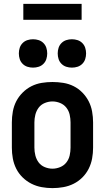

<svg xmlns="http://www.w3.org/2000/svg" viewBox="-20 -960 540 988"><path d="M250 8Q278 8 306 3Q334 -2 359 -14.5Q384 -27 404 -47Q424 -67 436.5 -92Q449 -117 454 -144.5Q459 -172 459 -200V-330Q459 -358 454 -386Q449 -414 436.5 -438.5Q424 -463 404 -483.5Q384 -504 359 -516.5Q334 -529 306 -533.5Q278 -538 250 -538Q222 -538 194.5 -533.5Q167 -529 142 -516.5Q117 -504 96.5 -483.5Q76 -463 63.5 -438.5Q51 -414 46 -386Q41 -358 41 -330V-200Q41 -172 46 -144.5Q51 -117 63.5 -92Q76 -67 96.5 -47Q117 -27 142 -14.5Q167 -2 194.5 3Q222 8 250 8ZM250 -92Q230 -92 210.5 -100Q191 -108 179 -124Q167 -140 162 -160Q157 -180 157 -200V-330Q157 -350 162 -370Q167 -390 179 -406Q191 -422 210.5 -430Q230 -438 250 -438Q270 -438 289.5 -430Q309 -422 321.5 -406Q334 -390 338.5 -370Q343 -350 343 -330V-200Q343 -180 338.5 -160Q334 -140 321.5 -124Q309 -108 289.5 -100Q270 -92 250 -92ZM350 -612Q365 -612 379 -616.5Q393 -621 403.5 -631.5Q414 -642 418.5 -656Q423 -670 423 -685Q423 -700 418.5 -714Q414 -728 403.5 -738.5Q393 -749 379 -753.5Q365 -758 350 -758Q335 -758 321 -753.5Q307 -749 296.5 -738.5Q286 -728 281.5 -714Q277 -700 277 -685Q277 -670 281.5 -656Q286 -642 296.5 -631.5Q307 -621 321 -616.5Q335 -612 350 -612ZM150 -612Q165 -612 179 -616.5Q193 -621 203.5 -631.5Q214 -642 218.5 -656Q223 -670 223 -685Q223 -700 218.5 -714Q214 -728 203.5 -738.5Q193 -749 179 -753.5Q165 -758 150 -758Q135 -758 121 -753.5Q107 -749 96.5 -738.5Q86 -728 81.5 -714Q77 -700 77 -685Q77 -670 81.5 -656Q86 -642 96.5 -631.5Q107 -621 121 -616.5Q135 -612 150 -612ZM100 -858H400V-940H100Z"/></svg>

Font: Iosevka SS09
Style: Bold
Weight: 700
Monospace: yes
Designer: Belleve Invis
Foundry: Belleve Invis
Version: Version 5.2.1; ttfautohint (v1.8.3)